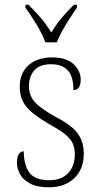

<svg xmlns="http://www.w3.org/2000/svg" viewBox="-20 -786 422 816"><path d="M188 10Q138 10 108 -6Q78 -22 65 -46Q52 -70 52 -94Q52 -120 60.5 -131.5Q69 -143 81 -143Q81 -86 104.5 -53Q128 -20 189 -20Q242 -20 270 -50.5Q298 -81 298 -130Q298 -154 290.5 -173Q283 -192 262.5 -210.5Q242 -229 202 -251Q151 -280 121 -304Q91 -328 77.5 -354.5Q64 -381 64 -418Q64 -475 101 -508.5Q138 -542 201 -542Q263 -542 293 -513Q323 -484 323 -448Q323 -403 292 -403Q292 -461 268 -487Q244 -513 197 -513Q148 -513 125.5 -486.5Q103 -460 103 -421Q103 -377 131.5 -348.5Q160 -320 217 -289Q288 -252 312 -216.5Q336 -181 336 -133Q336 -67 295.5 -28.5Q255 10 188 10ZM173 -606Q165 -629 150.5 -655.5Q136 -682 119 -708Q102 -734 88 -753V-766H101Q133 -734 155 -708Q177 -682 198 -648Q219 -682 240.5 -708Q262 -734 294 -766H307V-753Q293 -734 276.5 -708Q260 -682 245 -655.5Q230 -629 222 -606Z"/></svg>

Font: Noto Serif Tamil SemiCondensed ExtraLight
Style: Regular
Weight: 200
Width: 4
Designer: Indian Type Foundry, Tom Grace, and the Monotype Design Team
Foundry: Monotype Imaging Inc.
Version: Version 2.004; ttfautohint (v1.8.4.7-5d5b)